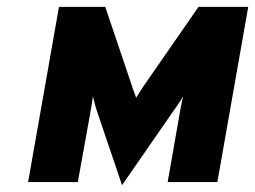

<svg xmlns="http://www.w3.org/2000/svg" viewBox="-20 -531 744 560"><path d="M336 9 261 -212Q259 -219 256.5 -228.2Q254 -237.5 251 -250Q249.5 -239 247.5 -226Q245.5 -213 243 -200L207 0H62L152 -511H287L367 -274Q369.5 -267.5 372.2 -259.8Q375 -252 377 -246Q382.5 -255 388.5 -264.2Q394.5 -273.5 401 -283L559 -511H704L614 0H469L506 -211Q507.5 -219.5 509.2 -228Q511 -236.5 514 -250Q506 -236 496 -221.8Q486 -207.5 480 -199Z"/></svg>

Font: Overpass Black
Style: Italic
Weight: 900
Italic angle: -10°
Designer: Delve Withrington, Dave Bailey, Thomas Jockin
Foundry: Delve Fonts LLC
Version: Version 4.000